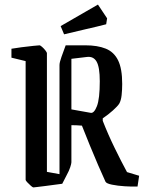

<svg xmlns="http://www.w3.org/2000/svg" viewBox="-20 -810 628 839"><path d="M441 -16Q427 -46 409 -88Q391 -130 372.5 -175Q354 -220 338 -261Q326 -262 314.5 -262.5Q303 -263 292 -263V-101Q292 -95 287 -79.5Q282 -64 271 -44L252 -7Q242 -6 221.5 -3Q201 0 180 2.5Q159 5 143.5 7Q128 9 126 9Q123 9 115 2Q107 -5 99.5 -13Q92 -21 92 -24V-543L30 -558V-597Q46 -600 73.5 -603.5Q101 -607 125 -609.5Q149 -612 153 -612Q156 -612 164 -605Q172 -598 178.5 -589.5Q185 -581 185 -578V-59L240 -49V-526Q240 -537 248.5 -561Q257 -585 267 -612H353Q406 -612 442 -597.5Q478 -583 496 -546.5Q514 -510 514 -443Q514 -418 511.5 -394.5Q509 -371 501 -357Q494 -346 473.5 -327.5Q453 -309 429 -293V-282Q452 -223 481 -163.5Q510 -104 535 -58L588 -42L581 5Q557 6 525.5 4Q494 2 469.5 -3Q445 -8 441 -16ZM376 -317Q391 -314 403.5 -346Q416 -378 416 -455Q416 -517 402 -541Q388 -565 359 -561L292 -553V-332ZM260 -660 245 -696 408 -790 448 -730 444 -704Q406 -694 355 -682.5Q304 -671 260 -660Z"/></svg>

Font: Grenze Gotisch
Style: Regular
Weight: 400
Designer: Renata Polastri
Foundry: Omnibus-Type
Version: Version 1.001